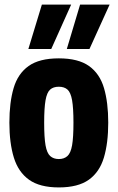

<svg xmlns="http://www.w3.org/2000/svg" viewBox="-20 -809 514 839"><path d="M21 -273Q21 -361 39.5 -424Q58 -487 105 -520.5Q152 -554 237 -554Q322 -554 369 -520.5Q416 -487 434.5 -424Q453 -361 453 -273Q453 -184 434 -120.5Q415 -57 368 -23.5Q321 10 237 10Q154 10 107 -23.5Q60 -57 40.5 -120.5Q21 -184 21 -273ZM173 -273Q173 -208 179 -174Q185 -140 199.5 -127Q214 -114 237 -114Q260 -114 274.5 -127Q289 -140 295 -174Q301 -208 301 -273Q301 -337 295 -371Q289 -405 275 -417.5Q261 -430 237 -430Q213 -430 199 -417.5Q185 -405 179 -371Q173 -337 173 -273ZM272 -595 330 -789H459L371 -595ZM104 -595 163 -789H291L204 -595Z"/></svg>

Font: Georama SemiCondensed
Style: Bold
Weight: 700
Width: 4
Designer: Jean-Baptiste Levee
Foundry: Production Type
Version: Version 1.000